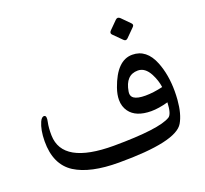

<svg xmlns="http://www.w3.org/2000/svg" viewBox="-125 -859 1099 1029"><g transform="rotate(-20 424.5 -344.5)"><path d="M657.7 -703.6 703.1 -657.7Q713.9 -647 703.6 -636.7L655.8 -588.9Q644 -577.6 632.8 -588.9L585.4 -636.2Q574.2 -647 586.9 -659.7L631.3 -704.1Q644 -716.8 657.7 -703.6ZM794.9 -187.5Q788.6 -108.9 761.7 -63Q712.9 21.5 385.3 21Q223.1 21 137.2 -33.2Q48.8 -89.8 49.8 -222.7Q50.3 -286.6 68.8 -328.1Q79.6 -352.1 94.2 -350.6Q108.9 -348.6 101.1 -314Q94.2 -282.2 95.2 -239.3Q99.1 -72.8 391.1 -73.2Q650.9 -74.2 716.3 -114.7Q736.8 -127.4 739.7 -193.8Q685.5 -178.7 642.6 -178.7Q555.7 -179.2 520.5 -228Q500 -256.3 500 -294.4Q500 -324.7 512.7 -360.8Q561 -498 648.9 -498Q730.5 -498 767.6 -404.8Q796.9 -331.1 796.9 -236.8Q796.9 -212.9 794.9 -187.5ZM564 -319.3Q563 -314.5 563 -309.6Q563 -291 577.1 -281.2Q596.7 -267.6 642.1 -267.6Q687 -267.6 741.2 -280.3Q736.3 -318.8 715.8 -358.4Q689.5 -408.2 648.4 -408.2Q578.6 -408.2 564 -319.3Z"/></g></svg>

Font: Gandom WOL
Style: WOL
Weight: 400
Foundry: DejaVu fonts team - Redesigned by Saber Rastikerdar - Based on Samim Font
Version: Version 0.8